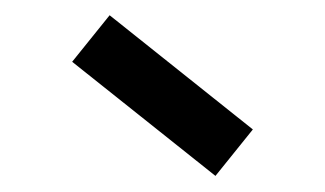

<svg xmlns="http://www.w3.org/2000/svg" viewBox="-20 -799 420 248"><path d="M258.3 -571.8 73.2 -719.2 121.6 -779.3 306.6 -631.8Z"/></svg>

Font: Voltaire
Style: Regular
Weight: 400
Designer: Yvonne Schüttler, Eben Sorkin, Emma Marichal
Foundry: Sorkin Type Co.
Version: Version 1.010; ttfautohint (v1.8.4.7-5d5b)